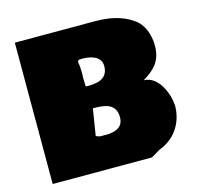

<svg xmlns="http://www.w3.org/2000/svg" viewBox="-98 -780 883 861"><g transform="rotate(-15 344.0 -350.0)"><path d="M557.6 -365.2C612 -397.9 646.5 -431.8 646.5 -502.9C646.5 -551.8 628.9 -604.5 588.9 -630.9C539.1 -667 476.6 -677.7 414.1 -677.7H43V-21.5H503.9L544.9 -45.9C615.2 -71.3 661.1 -132.8 664.1 -212.9C664.1 -270.4 627.1 -365.2 557.6 -365.2ZM304.9 -302.7C346.9 -302.7 412.1 -302.8 412.1 -233.4C412.1 -187.5 377.9 -175.8 341.8 -172.9H303.7C298.8 -173.8 285.3 -178 285.3 -180.9ZM294.9 -517.6C294.9 -522.5 294.9 -527.3 302.7 -530.3V-529.3C303.7 -529.3 311.5 -529.3 313.5 -530.3C354.5 -530.3 403.3 -519.5 403.3 -472.7C403.3 -405.3 337.9 -405.3 302.7 -405.3C299.8 -406.2 298.8 -409.2 298.8 -412.1V-427.7C298.8 -435.5 297.9 -442.4 297.9 -447.3C297.9 -450.2 298.8 -454.1 298.8 -457V-466.8C298.8 -485.4 297.9 -501 294.9 -517.6Z"/></g></svg>

Font: Bowlby One SC
Style: Regular
Weight: 400
Width: 1
Version: Version 1.2